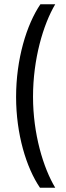

<svg xmlns="http://www.w3.org/2000/svg" viewBox="-20 -783 312 907"><path d="M169 104H241C184 9 136 -151 136 -326C136 -504 184 -667 241 -763H171C105 -666 56 -503 56 -325C56 -150 104 9 169 104Z"/></svg>

Font: Arthouse Owned
Style: Regular
Weight: 400
Designer: Jeremy Tribby
Foundry: Tribby Type
Version: Version 1.000;PS 001.000;hotconv 1.0.88;makeotf.lib2.5.64775